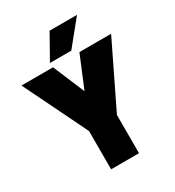

<svg xmlns="http://www.w3.org/2000/svg" viewBox="-202 -974 992 1091"><g transform="rotate(-30 294.0 -428.5)"><path d="M294 -460 380 -667H588L386 -251V0H203V-251L0 -667H207ZM474 -857 344 -697H204L294 -857Z"/></g></svg>

Font: Epunda Sans Black
Style: Regular
Weight: 900
Designer: Simon Atzbach
Foundry: typofactur
Version: Version 2.204; ttfautohint (v1.8.4.7-5d5b)